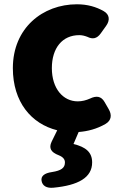

<svg xmlns="http://www.w3.org/2000/svg" viewBox="-20 -563 577 896"><path d="M174 281C178 304 197 316 229 313C345 302 410 266 410 195C410 147 380 123 323 109L347 53C388 50 432 39 473 15C500 -1 503 -27 487 -54L468 -87C452 -115 429 -117 400 -103C382 -95 363 -90 343 -90C274 -90 222 -150 222 -245C222 -339 271 -399 350 -399C363 -399 375 -396 388 -391C412 -379 432 -382 450 -407L475 -442C494 -468 492 -495 464 -511C429 -531 388 -543 339 -543C180 -543 40 -433 40 -245C40 -87 126 15 247 45L221 98C206 129 219 148 253 161C276 170 283 182 283 195C283 220 267 233 222 240C187 245 170 259 174 281Z"/></svg>

Font: コーポレート・ロゴ（ラウンド）ver3 Bold
Style: Regular
Weight: 700
Designer: [KANA_main] LOGOTYPE.JP [Source Han Sans] Ryoko NISHIZUKA 西塚涼子 (kana, bopomofo & ideographs); Paul D. Hunt (Latin, Greek
Version: Version 12.001;FEAKit 1.0